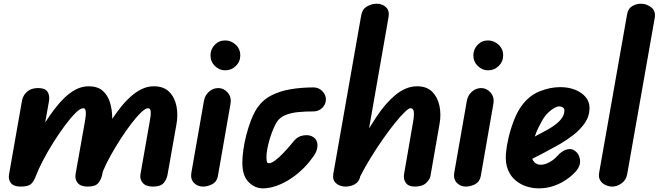

<svg xmlns="http://www.w3.org/2000/svg" viewBox="-20 -999 3527 1028"><path d="M90.5 0Q52.5 0 38 -19.5Q23.5 -39 28.5 -66L98.5 -464Q100 -473 108.2 -488Q116.5 -503 135 -515.2Q153.5 -527.5 185 -527.5Q221 -527.5 234.2 -508Q247.5 -488.5 242 -455.5L222 -343.5Q245 -379.5 271 -413.8Q297 -448 326 -476Q355 -504 387.2 -520.5Q419.5 -537 454.5 -537Q503 -537 530.5 -512.5Q558 -488 569.5 -448.5Q581 -409 581 -364V-362.5Q603 -395.5 628 -426.8Q653 -458 680.8 -482.8Q708.5 -507.5 739.2 -522.2Q770 -537 803.5 -537Q856.5 -537 886 -507.2Q915.5 -477.5 924.8 -431Q934 -384.5 925 -335L877 -63.5Q872.5 -38.5 856.2 -19.2Q840 0 798.5 0Q761.5 0 744.5 -19.5Q727.5 -39 732 -66L781.5 -347.5Q784 -362 785.8 -374.8Q787.5 -387.5 787.2 -397.8Q787 -408 783.5 -413.8Q780 -419.5 772.5 -419.5Q759 -419.5 735.2 -396.8Q711.5 -374 682.8 -336.5Q654 -299 625 -254Q596 -209 571 -163.8Q546 -118.5 530.5 -80.5L527 -63.5Q522 -38.5 506.5 -19.2Q491 0 449.5 0Q411.5 0 395.8 -19.8Q380 -39.5 384.5 -66L434.5 -347.5Q437 -362 438.5 -374.8Q440 -387.5 439.5 -397.8Q439 -408 435.8 -413.8Q432.5 -419.5 425.5 -419.5Q410 -419.5 384 -393.8Q358 -368 327 -326.2Q296 -284.5 265.2 -235.5Q234.5 -186.5 209.8 -139Q185 -91.5 171.5 -55.5Q162 -29.5 147.2 -14.8Q132.5 0 90.5 0Z M1066.5 0Q1037.5 0 1018.2 -20.2Q999 -40.5 1004.5 -73.5L1072 -459Q1077.5 -489.5 1099.5 -508.5Q1121.5 -527.5 1149 -527.5Q1177.5 -527.5 1199 -503.5Q1220.5 -479.5 1214 -442.5L1146.5 -55.5Q1140.5 -25 1116 -12.5Q1091.5 0 1066.5 0ZM1107 -702.5Q1107 -735 1129.5 -758.8Q1152 -782.5 1185.5 -782.5Q1217 -782.5 1241.8 -759.8Q1266.5 -737 1266.5 -702.5Q1266.5 -669 1242.8 -645.8Q1219 -622.5 1185.5 -622.5Q1154 -622.5 1130.5 -645.8Q1107 -669 1107 -702.5Z M1387.5 9.5Q1345 9.5 1311.2 -24Q1277.5 -57.5 1277.5 -128Q1277.5 -158.5 1283 -197.2Q1288.5 -236 1299 -277Q1309.5 -318 1324 -355.2Q1338.5 -392.5 1356 -419.5Q1385.5 -463.5 1431.8 -487.5Q1478 -511.5 1536.2 -521.2Q1594.5 -531 1659 -531Q1686.5 -531 1705.8 -511Q1725 -491 1725 -467.5Q1725 -441 1705.8 -421.8Q1686.5 -402.5 1659 -402.5Q1615.5 -402.5 1576.5 -398.8Q1537.5 -395 1507.8 -382.8Q1478 -370.5 1462 -345.5Q1451.5 -328.5 1441.5 -304Q1431.5 -279.5 1423.5 -252.5Q1415.5 -225.5 1411 -200.5Q1406.5 -175.5 1406.5 -157.5Q1406.5 -151.5 1408 -138.2Q1409.5 -125 1419 -125Q1433.5 -125 1454 -140.5Q1474.5 -156 1495.2 -177.8Q1516 -199.5 1532.2 -218.5Q1548.5 -237.5 1553.5 -244Q1573.5 -269.5 1605.8 -274.2Q1638 -279 1659 -264Q1679 -250 1679.8 -223.8Q1680.5 -197.5 1665.5 -173Q1638.5 -131.5 1604.8 -98Q1571 -64.5 1533.8 -40.5Q1496.5 -16.5 1459 -3.5Q1421.5 9.5 1387.5 9.5Z M1830 0Q1799.5 0 1779.2 -18Q1759 -36 1764.5 -67.5L1914 -917Q1919.5 -949.5 1944.5 -964.2Q1969.5 -979 1997 -979Q2027.5 -979 2047 -960.2Q2066.5 -941.5 2060 -905.5L1956 -311.5Q1975.5 -343.5 1997.2 -376Q2019 -408.5 2043.5 -437.2Q2068 -466 2094.8 -488.5Q2121.5 -511 2151.2 -524Q2181 -537 2213.5 -537Q2265 -537 2294.2 -507.5Q2323.5 -478 2333 -432Q2342.5 -386 2333.5 -336L2284.5 -55.5Q2281.5 -38.5 2261.5 -19.2Q2241.5 0 2200.5 0Q2167 0 2152.8 -20.2Q2138.5 -40.5 2143.5 -67.5L2192 -347.5Q2195.5 -368.5 2196.2 -384.8Q2197 -401 2192.8 -410.2Q2188.5 -419.5 2177.5 -419.5Q2168 -419.5 2145.5 -397.5Q2123 -375.5 2093 -338.2Q2063 -301 2030 -253.8Q1997 -206.5 1965.5 -155.5Q1934 -104.5 1909 -55.5Q1903.5 -26.5 1880.8 -13.2Q1858 0 1830 0Z M2474 0Q2445 0 2425.8 -20.2Q2406.5 -40.5 2412 -73.5L2479.5 -459Q2485 -489.5 2507 -508.5Q2529 -527.5 2556.5 -527.5Q2585 -527.5 2606.5 -503.5Q2628 -479.5 2621.5 -442.5L2554 -55.5Q2548 -25 2523.5 -12.5Q2499 0 2474 0ZM2514.5 -702.5Q2514.5 -735 2537 -758.8Q2559.5 -782.5 2593 -782.5Q2624.5 -782.5 2649.2 -759.8Q2674 -737 2674 -702.5Q2674 -669 2650.2 -645.8Q2626.5 -622.5 2593 -622.5Q2561.5 -622.5 2538 -645.8Q2514.5 -669 2514.5 -702.5Z M2862 9.5Q2833 9.5 2801 -0.2Q2769 -10 2742 -31.8Q2715 -53.5 2699.8 -90Q2684.5 -126.5 2689 -180Q2692.5 -217.5 2703.2 -263.2Q2714 -309 2731 -353Q2748 -397 2770 -428.5Q2811 -486.5 2868 -509.5Q2925 -532.5 2979.5 -532.5Q3023.5 -532.5 3059 -518.5Q3094.5 -504.5 3115.5 -479.5Q3136.5 -454.5 3136.5 -420.5Q3136.5 -377.5 3111.8 -341.2Q3087 -305 3050.5 -276.8Q3014 -248.5 2978.5 -228Q2950.5 -212.5 2912.5 -191.8Q2874.5 -171 2830 -149Q2831 -145 2834 -140Q2837 -135 2841.5 -130Q2847 -125 2855.2 -121Q2863.5 -117 2873 -117Q2891.5 -117 2908.5 -124Q2925.5 -131 2939.8 -141.8Q2954 -152.5 2963 -163Q2987 -190.5 3014 -198.5Q3041 -206.5 3061.5 -189Q3082 -173 3085.5 -142.8Q3089 -112.5 3065.5 -84Q3061 -78 3045 -63Q3029 -48 3003 -31.2Q2977 -14.5 2941.5 -2.5Q2906 9.5 2862 9.5ZM2843.5 -268Q2855.5 -275 2875 -285Q2894.5 -295 2916.5 -307.5Q2938.5 -320 2958 -335.2Q2977.5 -350.5 2989.8 -369.2Q3002 -388 3002 -409.5Q3002 -418 2993.5 -423.8Q2985 -429.5 2974.5 -429.5Q2956.5 -429.5 2929.2 -408.2Q2902 -387 2883 -354Q2872.5 -335.5 2861.8 -313.5Q2851 -291.5 2843.5 -268Z M3258.5 0Q3241 0 3222.8 -8Q3204.5 -16 3194 -32.5Q3183.5 -49 3188 -74.5L3337.5 -922Q3343 -953.5 3365 -966.2Q3387 -979 3411.5 -979Q3443 -979 3467.5 -959Q3492 -939 3485.5 -903L3338 -66Q3332 -34 3307.5 -17Q3283 0 3258.5 0Z"/></svg>

Font: Edu QLD Hand
Style: Regular
Weight: 400
Designer: Tina and Corey Anderson, Eben Sorkin
Foundry: Sorkin Type Co.
Version: Version 2.000